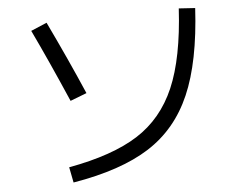

<svg xmlns="http://www.w3.org/2000/svg" viewBox="-53 -803 1106 887"><g transform="rotate(-5 500.0 -359.5)"><path d="M882.8 -733.9Q868.7 -485.8 803.2 -335Q737.8 -184.1 606.9 -100.6Q476.1 -17.1 252.9 20L238.8 -51.8Q442.9 -88.9 559.8 -163.3Q676.8 -237.8 735.4 -373.8Q793.9 -509.8 807.1 -738.8ZM119.1 -694.8 192.9 -726.1Q278.8 -546.9 348.1 -386.2L272 -356.9Q188 -550.8 119.1 -694.8Z"/></g></svg>

Font: WebKoruri
Style: Regular
Weight: 400
Foundry: lindwurm / mohemohe
Version: Version 1.00